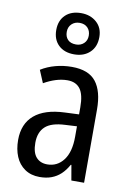

<svg xmlns="http://www.w3.org/2000/svg" viewBox="-91 -869 641 936"><g transform="rotate(10 229.5 -401.0)"><path d="M235 -546Q318 -546 354.5 -499.5Q391 -453 391 -363V0H328L315 -75H312Q296 -46 276 -27.5Q256 -9 230.5 0.5Q205 10 172 10Q129 10 98.5 -11Q68 -32 53 -68Q38 -104 38 -150Q38 -230 89 -273.5Q140 -317 239 -321L309 -324V-359Q309 -422 288 -450Q267 -478 225 -478Q197 -478 168 -469Q139 -460 109 -443L83 -505Q115 -525 154 -535.5Q193 -546 235 -546ZM252 -262Q183 -259 153 -231Q123 -203 123 -151Q123 -103 143 -80Q163 -57 198 -57Q248 -57 278.5 -97.5Q309 -138 309 -213V-265ZM234 -608Q185 -608 156.5 -635.5Q128 -663 128 -710Q128 -757 156.5 -784.5Q185 -812 234 -812Q280 -812 310.5 -785Q341 -758 341 -712Q341 -664 311.5 -636Q282 -608 234 -608ZM235 -657Q258 -657 273.5 -671.5Q289 -686 289 -710Q289 -734 274.5 -749Q260 -764 235 -764Q211 -764 195.5 -749Q180 -734 180 -710Q180 -686 194 -671.5Q208 -657 235 -657Z"/></g></svg>

Font: Noto Sans Arabic Condensed
Style: Regular
Weight: 400
Width: 3
Designer: Monotype Design Team, Nadine Chahine, Nizar Qandah and Khaled Hosny
Foundry: Monotype Imaging Inc.
Version: Version 2.012